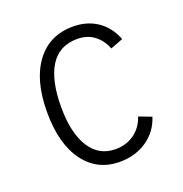

<svg xmlns="http://www.w3.org/2000/svg" viewBox="-103 -614 682 717"><g transform="rotate(-20 238.5 -255.5)"><path d="M62 -255Q62 -381 115 -452Q168 -523 262 -523Q317 -523 358 -495.5Q399 -468 419 -416L369 -397Q355 -433 327.5 -453.5Q300 -474 261 -474Q189 -474 153.5 -417.5Q118 -361 118 -255Q118 -152 154 -95Q190 -38 256 -38Q299 -38 331 -61Q363 -84 376 -124L426 -105Q409 -51 363 -19.5Q317 12 255 12Q166 12 114 -58.5Q62 -129 62 -255Z"/></g></svg>

Font: Overpass ExtraLight
Style: Regular
Weight: 200
Designer: Delve Withrington, Thomas Jockin
Foundry: Delve Fonts
Version: Version 3.000;DELV;Overpass